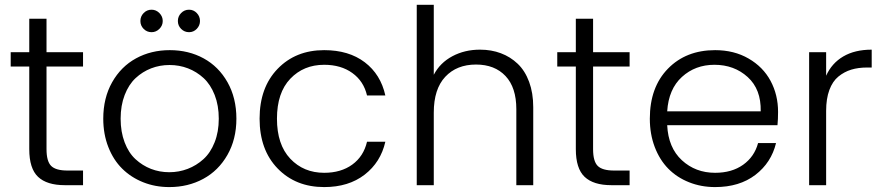

<svg xmlns="http://www.w3.org/2000/svg" viewBox="-20 -760 3623 788"><path d="M100.1 -147.9V-486.8H23.9V-545.9H100.1V-683.1H170.9V-545.9H320.8V-486.8H170.9V-147.9Q170.9 -98.1 189.9 -79.1Q209 -60.1 256.8 -60.1H320.8V0H246.1Q172.4 0 136.2 -34.2Q100.1 -68.4 100.1 -147.9Z M950.2 -272.9Q950.2 -188.5 913.3 -124Q876.5 -59.6 814.2 -25.9Q752 7.8 674.8 7.8Q617.2 7.8 567.6 -12Q518.1 -31.7 481.7 -67.6Q445.3 -103.5 424.6 -156.5Q403.8 -209.5 403.8 -272.9Q403.8 -357.9 440.2 -422.4Q476.6 -486.8 538.3 -520.5Q600.1 -554.2 676.8 -554.2Q753.9 -554.2 815.7 -520.5Q877.4 -486.8 913.8 -422.4Q950.2 -357.9 950.2 -272.9ZM674.8 -53.2Q714.4 -53.2 750.2 -66.9Q786.1 -80.6 814.9 -106.7Q843.8 -132.8 860.8 -175.8Q877.9 -218.8 877.9 -272.9Q877.9 -327.1 861.1 -370.1Q844.2 -413.1 815.7 -439.5Q787.1 -465.8 751.5 -479.5Q715.8 -493.2 675.8 -493.2Q635.7 -493.2 600.3 -479.5Q564.9 -465.8 536.6 -439.5Q508.3 -413.1 491.7 -370.1Q475.1 -327.1 475.1 -272.9Q475.1 -218.8 491.5 -175.8Q507.8 -132.8 536.1 -106.7Q564.5 -80.6 599.6 -66.9Q634.8 -53.2 674.8 -53.2ZM602.1 -627.9Q583 -627.9 569.6 -641.4Q556.2 -654.8 556.2 -673.8Q556.2 -692.9 569.6 -706.5Q583 -720.2 602.1 -720.2Q620.6 -720.2 634.3 -706.3Q647.9 -692.4 647.9 -673.8Q647.9 -655.3 634.3 -641.6Q620.6 -627.9 602.1 -627.9ZM755.9 -627.9Q736.8 -627.9 723.4 -641.4Q710 -654.8 710 -673.8Q710 -692.9 723.4 -706.5Q736.8 -720.2 755.9 -720.2Q774.4 -720.2 787.6 -706.5Q800.8 -692.9 800.8 -673.8Q800.8 -655.3 787.6 -641.6Q774.4 -627.9 755.9 -627.9Z M1310.5 -554.2Q1411.6 -554.2 1477.1 -504.4Q1542.5 -454.6 1561.5 -368.2H1486.3Q1472.7 -426.8 1426 -460.4Q1379.4 -494.1 1310.5 -494.1Q1226.1 -494.1 1171.4 -436.8Q1116.7 -379.4 1116.7 -272.9Q1116.7 -166.5 1171.4 -108.6Q1226.1 -50.8 1310.5 -50.8Q1379.4 -50.8 1425.8 -84.5Q1472.2 -118.2 1486.3 -178.2H1561.5Q1542.5 -94.2 1476.6 -43.2Q1410.6 7.8 1310.5 7.8Q1193.4 7.8 1119.4 -68.6Q1045.4 -145 1045.4 -272.9Q1045.4 -400.9 1119.4 -477.5Q1193.4 -554.2 1310.5 -554.2Z M1690.4 0V-740.2H1760.3V-453.1Q1786.1 -502.4 1836.7 -529.3Q1887.2 -556.2 1950.2 -556.2Q1996.6 -556.2 2035.6 -541.5Q2074.7 -526.9 2104.7 -498.3Q2134.8 -469.7 2151.6 -424.1Q2168.5 -378.4 2168.5 -319.8V0H2099.1V-312Q2099.1 -400.9 2054.7 -448Q2010.3 -495.1 1933.6 -495.1Q1854.5 -495.1 1807.4 -444.8Q1760.3 -394.5 1760.3 -297.9V0Z M2343.3 -147.9V-486.8H2267.1V-545.9H2343.3V-683.1H2414.1V-545.9H2564V-486.8H2414.1V-147.9Q2414.1 -98.1 2433.1 -79.1Q2452.1 -60.1 2500 -60.1H2564V0H2489.3Q2415.5 0 2379.4 -34.2Q2343.3 -68.4 2343.3 -147.9Z M2912.1 -494.1Q2833.5 -494.1 2778.8 -444.3Q2724.1 -394.5 2718.3 -303.2H3102.1Q3104 -393.6 3048.6 -443.8Q2993.2 -494.1 2912.1 -494.1ZM3165 -172.9Q3145.5 -92.3 3080.1 -42.2Q3014.6 7.8 2915 7.8Q2857.4 7.8 2807.9 -12Q2758.3 -31.7 2722.9 -67.6Q2687.5 -103.5 2667.2 -156.5Q2647 -209.5 2647 -272.9Q2647 -401.9 2721.2 -478Q2795.4 -554.2 2915 -554.2Q2992.7 -554.2 3052.2 -519.8Q3111.8 -485.4 3142.6 -428Q3173.3 -370.6 3173.3 -300.8Q3173.3 -270 3170.9 -246.1H2718.3Q2722.7 -153.8 2778.6 -102.3Q2834.5 -50.8 2915 -50.8Q2983.4 -50.8 3029.8 -83.7Q3076.2 -116.7 3091.3 -172.9Z M3370.6 -305.2V0H3300.8V-545.9H3370.6V-449.2Q3393.6 -500.5 3440.9 -528.3Q3488.3 -556.2 3557.6 -556.2V-482.9H3538.6Q3502.4 -482.9 3473.6 -474.1Q3444.8 -465.3 3420.9 -445.8Q3397 -426.3 3383.8 -390.6Q3370.6 -355 3370.6 -305.2Z"/></svg>

Font: SVN-Poppins Light
Style: Regular
Weight: 300
Designer: Ninad Kale (Devanagari), Jonny Pinhorn (Latin)
Foundry: Indian Type Foundry
Version: Version 3.002 2017